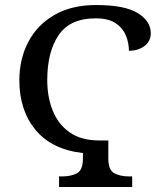

<svg xmlns="http://www.w3.org/2000/svg" viewBox="-20 -744 644 764"><path d="M215 0V-42H228Q262 -42 286 -54.5Q310 -67 310 -114V-135Q186 -149 121.5 -227Q57 -305 57 -424Q57 -509 92.5 -577Q128 -645 196.5 -684.5Q265 -724 362 -724Q476 -724 528 -692Q580 -660 580 -612Q580 -580 555 -561Q530 -542 493 -542Q493 -573 481 -602.5Q469 -632 440.5 -651.5Q412 -671 360 -671Q259 -671 213.5 -604.5Q168 -538 168 -425Q168 -359 189.5 -304.5Q211 -250 257 -217.5Q303 -185 376 -185H411V-114Q411 -67 435 -54.5Q459 -42 493 -42H506V0Z"/></svg>

Font: NotoSerif-Regular
Style: Regular
Weight: 400
Designer: Monotype Design Team
Foundry: Monotype Imaging Inc.
Version: Version 2.007; ttfautohint (v1.8) -l 8 -r 50 -G 200 -x 14 -D